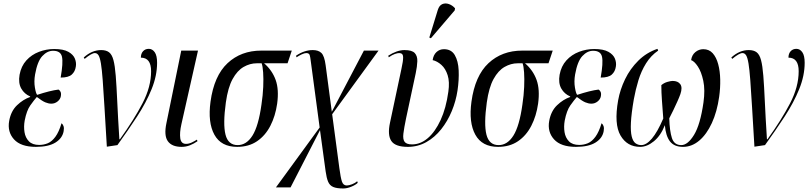

<svg xmlns="http://www.w3.org/2000/svg" viewBox="-20 -823 4589 1089"><path d="M184 10Q98 10 59.5 -32.5Q21 -75 32 -137Q42 -193 76.5 -226Q111 -259 151 -273V-276Q118 -290 100.5 -321Q83 -352 91 -399Q100 -448 129.5 -480.5Q159 -513 201 -529Q243 -545 287 -545Q340 -545 368 -529Q396 -513 405 -490Q414 -467 410 -445Q406 -417 387 -400Q368 -383 324 -383Q339 -467 331.5 -501Q324 -535 281 -535Q248 -535 220 -505Q192 -475 179 -401Q172 -361 178 -326Q184 -291 191 -285Q264 -309 312 -315Q318 -312 323 -303Q328 -294 325 -277Q322 -260 306.5 -247.5Q291 -235 271 -235Q255 -235 237 -242.5Q219 -250 189 -273Q173 -255 152 -225.5Q131 -196 120 -139Q114 -105 119 -73.5Q124 -42 144 -21.5Q164 -1 202 -1Q228 -1 251 -10.5Q274 -20 294 -47Q314 -74 329 -124Q337 -118 340.5 -107Q344 -96 341 -79Q334 -39 294.5 -14.5Q255 10 184 10Z M586 9Q578 -124 572.5 -216.5Q567 -309 562.5 -369Q558 -429 552.5 -462.5Q547 -496 539 -509Q531 -522 518 -522Q500 -522 460 -489L455 -497Q501 -539 554 -539Q582 -539 598.5 -526.5Q615 -514 623.5 -482Q632 -450 636.5 -393Q641 -336 645 -247.5Q649 -159 657 -33H660Q740 -144 788.5 -237.5Q837 -331 837 -419Q837 -496 779 -496Q779 -519 791.5 -532.5Q804 -546 824 -546Q844 -546 857.5 -527Q871 -508 871 -467Q871 -394 840 -317.5Q809 -241 757.5 -162Q706 -83 646 0Z M1010 10Q955 10 932 -22Q909 -54 924 -125L1008 -536H1103L1009 -119Q998 -70 1002.5 -38.5Q1007 -7 1035 -7Q1051 -7 1067 -14.5Q1083 -22 1097 -31L1100 -22Q1080 -8 1057.5 1Q1035 10 1010 10Z M1325 10Q1234 10 1196 -59Q1158 -128 1174 -246Q1194 -393 1270.5 -464.5Q1347 -536 1462 -536H1635L1611 -464H1478Q1524 -424 1543.5 -369.5Q1563 -315 1552 -235Q1542 -165 1513.5 -109.5Q1485 -54 1438 -22Q1391 10 1325 10ZM1328 0Q1378 0 1412 -54Q1446 -108 1463 -230Q1471 -283 1473 -330Q1475 -377 1472.5 -412.5Q1470 -448 1464 -464H1436Q1398 -464 1362 -443.5Q1326 -423 1299.5 -375Q1273 -327 1261 -242Q1244 -119 1259 -59.5Q1274 0 1328 0Z M1927 246Q1890 246 1870 237.5Q1850 229 1841 207.5Q1832 186 1827 149L1795 -85L1628 240H1545L1793 -100L1742 -481Q1740 -499 1736.5 -510.5Q1733 -522 1717 -522Q1707 -522 1691 -514.5Q1675 -507 1662 -498L1659 -507Q1706 -539 1754 -539Q1786 -539 1803 -522.5Q1820 -506 1827 -453L1862 -189L2044 -536H2127L1864 -175L1905 132Q1912 185 1919.5 207Q1927 229 1947 229Q1959 229 1977 222Q1995 215 2006 205L2009 214Q1997 226 1972.5 236Q1948 246 1927 246Z M2293 10Q2222 10 2199.5 -23.5Q2177 -57 2192 -127L2257 -433Q2267 -477 2266.5 -499.5Q2266 -522 2244 -522Q2235 -522 2220 -517Q2205 -512 2185 -498L2182 -507Q2205 -522 2228.5 -530.5Q2252 -539 2274 -539Q2317 -539 2332.5 -522Q2348 -505 2347 -475.5Q2346 -446 2338 -408L2283 -151Q2272 -98 2268 -65.5Q2264 -33 2275 -18.5Q2286 -4 2317 -4Q2365 -4 2406.5 -39.5Q2448 -75 2479 -142Q2510 -209 2523 -303Q2531 -359 2519 -396.5Q2507 -434 2483.5 -455Q2460 -476 2434 -482Q2438 -511 2455.5 -527.5Q2473 -544 2498 -544Q2540 -544 2559.5 -510.5Q2579 -477 2581.5 -424Q2584 -371 2575 -310Q2566 -250 2542.5 -193Q2519 -136 2482.5 -90Q2446 -44 2398 -17Q2350 10 2293 10ZM2424 -606 2415 -610 2463 -766Q2471 -792 2488.5 -799.5Q2506 -807 2526 -800Q2546 -793 2561 -776L2559 -764Z M2805 10Q2714 10 2676 -59Q2638 -128 2654 -246Q2674 -393 2750.5 -464.5Q2827 -536 2942 -536H3115L3091 -464H2958Q3004 -424 3023.5 -369.5Q3043 -315 3032 -235Q3022 -165 2993.5 -109.5Q2965 -54 2918 -22Q2871 10 2805 10ZM2808 0Q2858 0 2892 -54Q2926 -108 2943 -230Q2951 -283 2953 -330Q2955 -377 2952.5 -412.5Q2950 -448 2944 -464H2916Q2878 -464 2842 -443.5Q2806 -423 2779.5 -375Q2753 -327 2741 -242Q2724 -119 2739 -59.5Q2754 0 2808 0Z M3247 10Q3161 10 3122.5 -32.5Q3084 -75 3095 -137Q3105 -193 3139.5 -226Q3174 -259 3214 -273V-276Q3181 -290 3163.5 -321Q3146 -352 3154 -399Q3163 -448 3192.5 -480.5Q3222 -513 3264 -529Q3306 -545 3350 -545Q3403 -545 3431 -529Q3459 -513 3468 -490Q3477 -467 3473 -445Q3469 -417 3450 -400Q3431 -383 3387 -383Q3402 -467 3394.5 -501Q3387 -535 3344 -535Q3311 -535 3283 -505Q3255 -475 3242 -401Q3235 -361 3241 -326Q3247 -291 3254 -285Q3327 -309 3375 -315Q3381 -312 3386 -303Q3391 -294 3388 -277Q3385 -260 3369.5 -247.5Q3354 -235 3334 -235Q3318 -235 3300 -242.5Q3282 -250 3252 -273Q3236 -255 3215 -225.5Q3194 -196 3183 -139Q3177 -105 3182 -73.5Q3187 -42 3207 -21.5Q3227 -1 3265 -1Q3291 -1 3314 -10.5Q3337 -20 3357 -47Q3377 -74 3392 -124Q3400 -118 3403.5 -107Q3407 -96 3404 -79Q3397 -39 3357.5 -14.5Q3318 10 3247 10Z M3611 10Q3537 10 3499.5 -54.5Q3462 -119 3486 -254Q3497 -315 3525.5 -374Q3554 -433 3600.5 -479Q3647 -525 3709 -546L3713 -536Q3672 -508 3644.5 -464Q3617 -420 3601 -367.5Q3585 -315 3575 -260Q3561 -179 3558.5 -128Q3556 -77 3563 -49Q3570 -21 3584.5 -10.5Q3599 0 3617 0Q3646 0 3677.5 -37Q3709 -74 3742 -151Q3738 -204 3734.5 -252Q3731 -300 3731 -340Q3746 -353 3765.5 -358.5Q3785 -364 3795 -364Q3825 -364 3838.5 -345.5Q3852 -327 3839 -289Q3833 -272 3822 -247.5Q3811 -223 3799 -198Q3787 -173 3776 -152Q3778 -80 3791 -40Q3804 0 3844 0Q3881 0 3916.5 -58Q3952 -116 3970 -242Q3980 -313 3969 -364.5Q3958 -416 3938 -446Q3918 -476 3900 -482Q3904 -511 3924 -527.5Q3944 -544 3969 -544Q4002 -544 4022.5 -521Q4043 -498 4053.5 -459Q4064 -420 4065 -372Q4066 -324 4059 -274Q4047 -189 4017.5 -125Q3988 -61 3946 -25.5Q3904 10 3854 10Q3804 10 3780 -21Q3756 -52 3751 -113Q3728 -54 3689 -22Q3650 10 3611 10Z M4259 9Q4251 -124 4245.5 -216.5Q4240 -309 4235.5 -369Q4231 -429 4225.5 -462.5Q4220 -496 4212 -509Q4204 -522 4191 -522Q4173 -522 4133 -489L4128 -497Q4174 -539 4227 -539Q4255 -539 4271.5 -526.5Q4288 -514 4296.5 -482Q4305 -450 4309.5 -393Q4314 -336 4318 -247.5Q4322 -159 4330 -33H4333Q4413 -144 4461.5 -237.5Q4510 -331 4510 -419Q4510 -496 4452 -496Q4452 -519 4464.5 -532.5Q4477 -546 4497 -546Q4517 -546 4530.5 -527Q4544 -508 4544 -467Q4544 -394 4513 -317.5Q4482 -241 4430.5 -162Q4379 -83 4319 0Z"/></svg>

Font: Noto Serif Display ExtraCondensed
Style: Italic
Weight: 400
Width: 2
Italic angle: -12°
Designer: Monotype Design Team
Foundry: Monotype Imaging Inc.
Version: Version 2.009